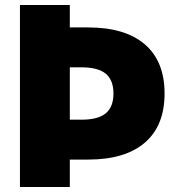

<svg xmlns="http://www.w3.org/2000/svg" viewBox="-20 -750 704 770"><path d="M160 -110V-270H307Q373 -270 404 -295.5Q435 -321 435 -375Q435 -429 404 -454.5Q373 -480 307 -480H160V-640H333Q482 -640 561 -572Q640 -504 640 -375Q640 -246 561 -178Q482 -110 333 -110ZM60 0V-730H260V0Z"/></svg>

Font: M PLUS 1 Thin Black
Style: Regular
Weight: 900
Version: Version 1.001